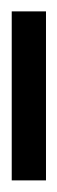

<svg xmlns="http://www.w3.org/2000/svg" viewBox="88 -197 100 334"><g transform="rotate(-90 138.0 -30.0)"><path d="M-8.8 -59.6H285.2V0H-8.8Z"/></g></svg>

Font: Vazirmatn RD ExtraLight
Style: Regular
Weight: 200
Designer: Saber Rastikerdar
Foundry: Saber Rastikerdar
Version: Version 32.102